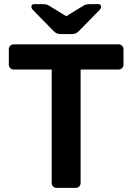

<svg xmlns="http://www.w3.org/2000/svg" viewBox="-20 -916 645 936"><path d="M256 0Q246 0 239 -7Q232 -14 232 -24V-577H47Q37 -577 30 -584Q23 -591 23 -601V-675Q23 -686 30 -693Q37 -700 47 -700H557Q568 -700 575 -693Q582 -686 582 -675V-601Q582 -591 575 -584Q568 -577 557 -577H373V-24Q373 -14 366 -7Q359 0 348 0ZM274 -750Q265 -750 257.5 -753Q250 -756 240 -766L142 -866Q133 -875 133 -883Q133 -896 148 -896H187Q195 -896 203.5 -894.5Q212 -893 218 -889L303 -837L388 -889Q394 -893 402.5 -894.5Q411 -896 419 -896H458Q473 -896 473 -883Q473 -875 464 -866L366 -766Q356 -756 348.5 -753Q341 -750 332 -750Z"/></svg>

Font: Rubik Medium
Style: Regular
Weight: 500
Designer: Hubert and Fischer
Foundry: Hubert and Fischer
Version: Version 2.300; ttfautohint (v1.8.4.7-5d5b);gftools[0.9.30]